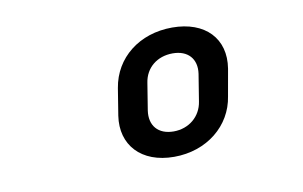

<svg xmlns="http://www.w3.org/2000/svg" viewBox="-44 -811 688 436"><g transform="rotate(-10 300.0 -593.0)"><path d="M327 -448C403 -448 461 -496 471 -562L482 -624C493 -692 449 -738 373 -738C297 -738 239 -692 228 -624L218 -562C208 -496 251 -448 327 -448ZM336 -505C300 -505 281 -528 286 -562L296 -624C301 -658 328 -680 364 -680C399 -680 419 -658 414 -624L404 -562C399 -528 371 -505 336 -505Z"/></g></svg>

Font: JetBrains Mono
Style: Bold Italic
Weight: 558
Italic angle: -9°
Monospace: yes
Designer: Philipp Nurullin, Konstantin Bulenkov
Foundry: JetBrains
Version: Version 2.305